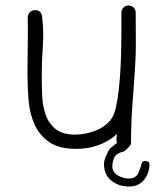

<svg xmlns="http://www.w3.org/2000/svg" viewBox="-20 -553 594 699"><path d="M524 45Q524 77 504.5 101.5Q485 126 450 126Q410 126 383 102.5Q356 79 359 36L363 22Q365 15 370 7Q373 -1 377 -7.5Q381 -14 389 -19Q397 -26 403 -30L405 -31Q404 -38 404 -46Q405 -57 406 -65Q376 -38 338 -24.5Q300 -11 258 -11Q195 -11 159.5 -35.5Q124 -60 106 -99.5Q88 -139 84 -188Q80 -237 80 -287Q80 -338 81 -388Q82 -438 81 -489Q81 -501 88.5 -508.5Q96 -516 108 -516Q130 -516 133 -493Q140 -442 136 -387Q132 -332 132 -280Q132 -245 133.5 -206.5Q135 -168 146 -136Q157 -104 182 -83.5Q207 -63 254 -63Q290 -63 327 -77Q364 -91 386 -121Q396 -135 402.5 -164.5Q409 -194 413 -231Q417 -268 419 -309.5Q421 -351 421.5 -389Q422 -427 422 -458V-507Q422 -518 429.5 -525.5Q437 -533 448 -533Q459 -533 466.5 -525.5Q474 -518 474 -507Q474 -453 474.5 -401.5Q475 -350 471 -296Q466 -230 461.5 -164Q457 -98 457 -32Q457 -22 432 -2Q403 5 396 20.5Q389 36 389 53Q389 74 409 85.5Q429 97 448 97Q461 97 468.5 93Q476 89 480.5 82.5Q485 76 487 68L492 55Q494 46 497 39.5Q500 33 508 33Q513 33 518.5 35.5Q524 38 524 45Z"/></svg>

Font: Wynona
Style: Regular
Weight: 400
Italic angle: -12°
Designer: Kanati
Foundry: Kanati and Michael Everson
Version: Version 2.000